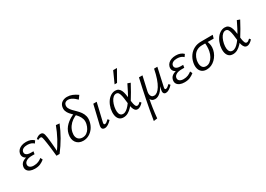

<svg xmlns="http://www.w3.org/2000/svg" viewBox="-1 -1702 4125 2982"><g transform="rotate(-30 2061.5 -211.0)"><path d="M182 8Q135 8 99.5 -7Q64 -22 48 -51Q32 -80 42 -121Q54 -172 107.5 -197.5Q161 -223 242 -223L239 -194Q192 -194 156 -209Q120 -224 104.5 -252.5Q89 -281 98 -320Q106 -351 128.5 -374Q151 -397 186.5 -410Q222 -423 267 -423Q313 -423 347 -410Q381 -397 404 -373L375 -332Q358 -350 329 -361.5Q300 -373 260 -373Q216 -373 187.5 -357.5Q159 -342 152 -313Q147 -289 158.5 -272Q170 -255 194 -247Q218 -239 250 -239H296L288 -191H242Q180 -191 145 -171Q110 -151 104 -122Q96 -87 120.5 -65Q145 -43 192 -43Q240 -43 275.5 -58.5Q311 -74 337 -96L356 -56Q322 -28 281.5 -10Q241 8 182 8Z M571 0Q567 -38 562.5 -80Q558 -122 553 -162.5Q548 -203 542.5 -240Q537 -277 532 -305Q525 -343 519 -356.5Q513 -370 494 -370Q484 -370 472.5 -365.5Q461 -361 452 -354L436 -377Q457 -397 480 -408Q503 -419 525 -419Q550 -419 563 -406.5Q576 -394 582 -370Q588 -346 593 -313Q599 -264 603.5 -214.5Q608 -165 612 -115.5Q616 -66 617 -17L587 -22Q658 -118 710.5 -216.5Q763 -315 801 -417L864 -411Q821 -305 762 -202Q703 -99 627 0Z M1051 8Q1009 8 977 -7.5Q945 -23 925 -51Q905 -79 899 -116.5Q893 -154 903 -199Q912 -241 932.5 -275.5Q953 -310 981 -337Q1009 -364 1039.5 -384.5Q1070 -405 1100 -418.5Q1130 -432 1153 -440L1172 -405Q1124 -389 1081 -359Q1038 -329 1008.5 -287Q979 -245 968 -194Q958 -147 967.5 -113Q977 -79 1003 -60.5Q1029 -42 1066 -42Q1108 -42 1139 -63Q1170 -84 1190.5 -118.5Q1211 -153 1220 -194Q1231 -245 1218.5 -284Q1206 -323 1181 -355Q1156 -387 1126 -415.5Q1096 -444 1070.5 -474Q1045 -504 1033 -538.5Q1021 -573 1031 -617Q1042 -663 1080 -687Q1118 -711 1168 -711Q1216 -711 1260.5 -693Q1305 -675 1351 -642L1307 -581Q1286 -603 1262 -621.5Q1238 -640 1212 -652Q1186 -664 1158 -664Q1132 -664 1112.5 -651Q1093 -638 1088 -615Q1080 -581 1094.5 -552Q1109 -523 1135.5 -495.5Q1162 -468 1192 -439Q1222 -410 1247 -375.5Q1272 -341 1283 -297.5Q1294 -254 1282 -198Q1269 -138 1235.5 -91.5Q1202 -45 1154 -18.5Q1106 8 1051 8Z M1437 5Q1418 5 1404.5 -3.5Q1391 -12 1387 -29.5Q1383 -47 1389 -74L1470 -414H1531L1454 -89Q1450 -71 1453 -60Q1456 -49 1470 -49Q1485 -49 1502 -61.5Q1519 -74 1541 -95L1563 -69Q1530 -34 1498.5 -14.5Q1467 5 1437 5Z M1775 6Q1724 6 1696 -23.5Q1668 -53 1661 -102.5Q1654 -152 1666 -212Q1681 -274 1710.5 -321Q1740 -368 1780.5 -394Q1821 -420 1864 -420Q1900 -420 1922.5 -403.5Q1945 -387 1958 -359Q1971 -331 1978 -295.5Q1985 -260 1990 -220Q1995 -175 2000.5 -135Q2006 -95 2017 -70Q2028 -45 2049 -45Q2064 -45 2078.5 -55.5Q2093 -66 2108 -80L2127 -55Q2108 -33 2080.5 -14Q2053 5 2025 5Q1998 5 1981.5 -13.5Q1965 -32 1955.5 -62Q1946 -92 1941 -128Q1936 -164 1932 -200Q1927 -252 1918.5 -291Q1910 -330 1895.5 -351.5Q1881 -373 1853 -373Q1826 -373 1801.5 -352Q1777 -331 1759 -293.5Q1741 -256 1731 -208Q1722 -160 1725.5 -123Q1729 -86 1746.5 -65.5Q1764 -45 1795 -45Q1823 -45 1851.5 -64Q1880 -83 1909.5 -118Q1939 -153 1968.5 -200.5Q1998 -248 2027.5 -305Q2057 -362 2087 -424L2137 -406Q2101 -339 2066.5 -277.5Q2032 -216 1998 -164Q1964 -112 1928.5 -74Q1893 -36 1855 -15Q1817 6 1775 6ZM1907 -509 1998 -711H2066L1951 -509Z M2150 289Q2178 114 2213.5 -63Q2249 -240 2289 -414H2352L2294 -157Q2288 -130 2292 -105Q2296 -80 2311.5 -64.5Q2327 -49 2355 -49Q2382 -49 2410 -70Q2438 -91 2465.5 -135Q2493 -179 2517 -248.5Q2541 -318 2560 -414H2597Q2567 -267 2525.5 -174Q2484 -81 2437 -38Q2390 5 2340 5Q2327 5 2312 1Q2297 -3 2284 -13Q2271 -23 2264 -40.5Q2257 -58 2260 -84L2268 -71Q2250 14 2237 103.5Q2224 193 2216 280ZM2533 5Q2516 5 2504.5 -3.5Q2493 -12 2489 -29.5Q2485 -47 2491 -72L2568 -414H2619L2547 -89Q2543 -69 2545.5 -59Q2548 -49 2562 -49Q2578 -49 2595 -61.5Q2612 -74 2634 -95L2656 -69Q2623 -33 2592 -14Q2561 5 2533 5Z M2867 8Q2820 8 2784.5 -7Q2749 -22 2733 -51Q2717 -80 2727 -121Q2739 -172 2792.5 -197.5Q2846 -223 2927 -223L2924 -194Q2877 -194 2841 -209Q2805 -224 2789.5 -252.5Q2774 -281 2783 -320Q2791 -351 2813.5 -374Q2836 -397 2871.5 -410Q2907 -423 2952 -423Q2998 -423 3032 -410Q3066 -397 3089 -373L3060 -332Q3043 -350 3014 -361.5Q2985 -373 2945 -373Q2901 -373 2872.5 -357.5Q2844 -342 2837 -313Q2832 -289 2843.5 -272Q2855 -255 2879 -247Q2903 -239 2935 -239H2981L2973 -191H2927Q2865 -191 2830 -171Q2795 -151 2789 -122Q2781 -87 2805.5 -65Q2830 -43 2877 -43Q2925 -43 2960.5 -58.5Q2996 -74 3022 -96L3041 -56Q3007 -28 2966.5 -10Q2926 8 2867 8Z M3265 8Q3212 8 3179 -18Q3146 -44 3135 -89.5Q3124 -135 3136 -192Q3149 -255 3184.5 -305Q3220 -355 3275 -384Q3330 -413 3401 -413L3612 -414L3595 -355Q3534 -356 3481 -356Q3428 -356 3387 -356Q3337 -356 3299 -336.5Q3261 -317 3236.5 -281Q3212 -245 3201 -197Q3188 -127 3209 -84.5Q3230 -42 3281 -42Q3320 -42 3352 -66.5Q3384 -91 3406.5 -131.5Q3429 -172 3438 -219Q3442 -237 3444 -258.5Q3446 -280 3446 -302.5Q3446 -325 3444.5 -344Q3443 -363 3439 -374L3478 -384Q3486 -362 3494.5 -337Q3503 -312 3506.5 -280Q3510 -248 3501 -206Q3492 -165 3471 -127Q3450 -89 3418.5 -58Q3387 -27 3348 -9.5Q3309 8 3265 8Z M3738 6Q3687 6 3659 -23.5Q3631 -53 3624 -102.5Q3617 -152 3629 -212Q3644 -274 3673.5 -321Q3703 -368 3743.5 -394Q3784 -420 3827 -420Q3863 -420 3885.5 -403.5Q3908 -387 3921 -359Q3934 -331 3941 -295.5Q3948 -260 3953 -220Q3958 -175 3963.5 -135Q3969 -95 3980 -70Q3991 -45 4012 -45Q4027 -45 4041.5 -55.5Q4056 -66 4071 -80L4090 -55Q4071 -33 4043.5 -14Q4016 5 3988 5Q3961 5 3944.5 -13.5Q3928 -32 3918.5 -62Q3909 -92 3904 -128Q3899 -164 3895 -200Q3890 -252 3881.5 -291Q3873 -330 3858.5 -351.5Q3844 -373 3816 -373Q3789 -373 3764.5 -352Q3740 -331 3722 -293.5Q3704 -256 3694 -208Q3685 -160 3688.5 -123Q3692 -86 3709.5 -65.5Q3727 -45 3758 -45Q3786 -45 3814.5 -64Q3843 -83 3872.5 -118Q3902 -153 3931.5 -200.5Q3961 -248 3990.5 -305Q4020 -362 4050 -424L4100 -406Q4064 -339 4029.5 -277.5Q3995 -216 3961 -164Q3927 -112 3891.5 -74Q3856 -36 3818 -15Q3780 6 3738 6Z"/></g></svg>

Font: Ysabeau
Style: Italic
Weight: 400
Italic angle: -12°
Designer: Christian Thalmann (Catharsis Fonts)
Version: Version 2.000;gftools[0.9.27.dev2+g8671c4b]